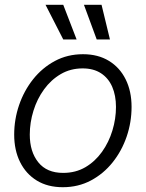

<svg xmlns="http://www.w3.org/2000/svg" viewBox="-20 -762 602 793"><path d="M239.3 11.2Q177.2 11.2 132.3 -16.1Q87.4 -43.5 63 -92.5Q38.6 -141.6 38.6 -206.1Q38.6 -268.6 58.8 -327.9Q79.1 -387.2 116.7 -434.6Q154.3 -481.9 206.5 -510Q258.8 -538.1 322.8 -538.1Q384.8 -538.1 429.7 -510.7Q474.6 -483.4 499 -434.3Q523.4 -385.3 523.4 -320.3Q523.4 -257.3 503.2 -198Q482.9 -138.7 445.3 -91.6Q407.7 -44.4 355.5 -16.6Q303.2 11.2 239.3 11.2ZM240.7 -47.9Q292.5 -47.9 332.8 -71.5Q373 -95.2 401.4 -135Q429.7 -174.8 444.3 -223.1Q459 -271.5 459 -320.3Q459 -367.7 443.4 -403.6Q427.7 -439.5 397 -459.5Q366.2 -479.5 321.3 -479.5Q271 -479.5 230.7 -455.8Q190.4 -432.1 161.9 -392.8Q133.3 -353.5 118.2 -304.7Q103 -255.9 103 -206.1Q103 -135.3 138.2 -91.6Q173.3 -47.9 240.7 -47.9ZM379.4 -599.1 326.7 -742.2H399.4L434.1 -599.1ZM241.2 -599.1 168 -742.2H241.2L296.4 -599.1Z"/></svg>

Font: Inter 24pt Light
Style: Italic
Weight: 300
Italic angle: -9.3988°
Designer: Rasmus Andersson
Foundry: rsms
Version: Version 4.001;git-66647c0bb